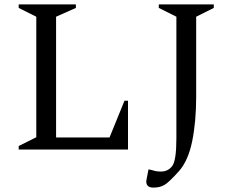

<svg xmlns="http://www.w3.org/2000/svg" viewBox="-20 -680 1062 873"><path d="M65 0V-16L145 -56V-604L65 -644V-660H325V-644L235 -604V-55H478L546 -222H562V0ZM678 173Q645 173 645 145Q645 143 646.5 135Q648 127 655 91H661Q678 96 688 98Q698 100 712 100Q744 100 763 75Q782 50 782 -51V-604L702 -644V-660H952V-644L872 -604V-240Q872 -128 854 -38.5Q836 51 793 99Q750 147 729 160Q708 173 678 173Z"/></svg>

Font: Spectral
Style: Regular
Weight: 400
Designer: Jean-Baptiste Levee
Foundry: Production Type
Version: Version 1.002